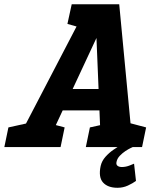

<svg xmlns="http://www.w3.org/2000/svg" viewBox="-74 -687 736 897"><path d="M-9.7 0 337.7 -667H483L546.3 0H397.7L370.7 -654H444L139 0ZM148.7 -171.3 170.3 -271.3H482.3L460.7 -171.3ZM-53.7 0 -34.7 -91.7 71 -115 26.3 0ZM129 0 127.7 -118.3 228 -91.7 209 0ZM327 0 346 -91.7 451.7 -115 407 0ZM509.7 0 508.3 -118.3 608.7 -91.7 589.7 0ZM261 -667H341L335 -548.7L241 -575.3ZM546.3 0Q546.3 0 536 4.8Q525.7 9.7 511.8 18.8Q498 28 485.7 40.8Q473.3 53.7 470.3 69.7Q467.7 81.7 475 87.5Q482.3 93.3 495.3 93.3Q514.3 93.3 533.3 85.5Q552.3 77.7 552.3 77.7L561.3 158.3Q546.3 169.3 523.7 179.8Q501 190.3 474.7 190.3Q429.7 190.3 407.3 165.5Q385 140.7 396.3 88.3Q401.7 64.7 418.8 45.5Q436 26.3 456.2 12.5Q476.3 -1.3 490.8 -8.7Q505.3 -16 505.3 -16Z"/></svg>

Font: Epunda Slab Light
Style: Italic
Weight: 300
Italic angle: -12°
Designer: Simon Atzbach
Foundry: typofactur
Version: Version 1.102